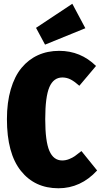

<svg xmlns="http://www.w3.org/2000/svg" viewBox="-20 -988 540 1028"><path d="M367.2 -967.8 437 -836.9 221.2 -749 172.9 -838.9ZM296.9 -715.8Q411.6 -715.8 494.1 -634.8L404.8 -528.8Q380.9 -550.3 359.6 -561.8Q338.4 -573.2 314 -573.2Q266.6 -573.2 244.4 -521.5Q222.2 -469.7 222.2 -350.1Q222.2 -231.4 244.4 -180.2Q266.6 -128.9 313 -128.9Q332 -128.9 350.3 -136.2Q368.7 -143.6 380.6 -152.1Q392.6 -160.6 416 -179.2L500 -75.2Q412.1 20 293 20Q166 20 91.6 -73.5Q17.1 -167 17.1 -350.1Q17.1 -439.5 37.6 -509.5Q58.1 -579.6 95.2 -624.5Q132.3 -669.4 183.3 -692.6Q234.4 -715.8 296.9 -715.8Z"/></svg>

Font: Fira Sans Compressed Heavy
Style: Regular
Weight: 900
Width: 1
Designer: Carrois Corporate & Edenspiekermann AG
Foundry: Carrois Corporate GbR & Edenspiekermann AG
Version: Version 4.203;PS 004.203;hotconv 1.0.88;makeotf.lib2.5.64775